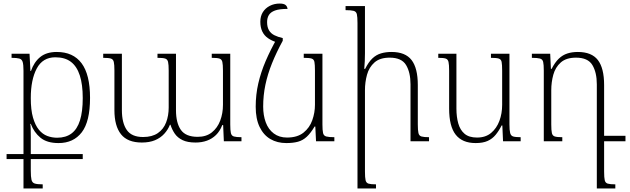

<svg xmlns="http://www.w3.org/2000/svg" viewBox="-20 -794 3540 1079"><path d="M299 -502Q391 -502 438.5 -438.5Q486 -375 486 -244Q486 -111 439.5 -50.5Q393 10 309 10Q244 10 207.5 -20Q171 -50 153 -98H150Q152 -88 152.5 -69Q153 -50 153 -24Q153 2 153 33V165Q153 200 157 216.5Q161 233 175.5 237.5Q190 242 220 242V265H112V-397Q112 -430 107.5 -445.5Q103 -461 88.5 -465Q74 -469 45 -469V-492H146L151 -395H154Q171 -445 206 -473.5Q241 -502 299 -502ZM301 -20Q350 -20 382 -44Q414 -68 429.5 -117.5Q445 -167 445 -243Q445 -319 428.5 -370Q412 -421 378.5 -446.5Q345 -472 291 -472Q220 -472 186.5 -409Q153 -346 153 -243Q153 -176 165.5 -133Q178 -90 198.5 -65Q219 -40 245.5 -30Q272 -20 301 -20ZM17 100V72H445V100Z M1170 -492H1274V-94Q1274 -62 1277.5 -46.5Q1281 -31 1294.5 -27Q1308 -23 1337 -23V0H1238L1234 -91H1229Q1216 -57 1194 -35.5Q1172 -14 1143 -3.5Q1114 7 1079 7Q1034 7 1006 -6.5Q978 -20 962.5 -42.5Q947 -65 938 -93H935Q924 -65 903 -42Q882 -19 851 -6Q820 7 777 7Q697 7 660 -39.5Q623 -86 623 -175V-398Q623 -431 619.5 -446Q616 -461 603 -465Q590 -469 560 -469V-492H665V-175Q665 -103 692.5 -63.5Q720 -24 784 -24Q835 -24 867 -46Q899 -68 913.5 -106Q928 -144 928 -190V-397Q928 -431 924.5 -446Q921 -461 908 -465Q895 -469 865 -469V-492H969V-175Q969 -103 996.5 -64Q1024 -25 1091 -25Q1139 -25 1170.5 -50Q1202 -75 1217.5 -116Q1233 -157 1233 -205V-397Q1233 -431 1229.5 -446Q1226 -461 1213 -465Q1200 -469 1170 -469Z M1589 10Q1538 10 1499.5 -12.5Q1461 -35 1439 -80.5Q1417 -126 1417 -194Q1417 -262 1431.5 -325Q1446 -388 1473 -451Q1500 -514 1537 -579L1569 -565Q1533 -499 1508.5 -438Q1484 -377 1471.5 -317.5Q1459 -258 1459 -195Q1459 -146 1473.5 -106.5Q1488 -67 1518.5 -44Q1549 -21 1593 -21Q1651 -21 1685.5 -48.5Q1720 -76 1735 -118.5Q1750 -161 1750 -205V-397Q1750 -431 1747 -446Q1744 -461 1731 -465Q1718 -469 1687 -469V-492H1792V-95Q1792 -62 1795.5 -46.5Q1799 -31 1813.5 -27Q1828 -23 1859 -23V0H1756L1752 -83H1748Q1726 -46 1704 -25.5Q1682 -5 1654.5 2.5Q1627 10 1589 10ZM1569 -580V-565L1535 -556Q1507 -565 1486 -579.5Q1465 -594 1454 -617Q1443 -640 1443 -672Q1443 -703 1457 -725.5Q1471 -748 1496 -761Q1521 -774 1552 -774Q1574 -774 1584 -766.5Q1594 -759 1596 -744Q1550 -744 1525.5 -735Q1501 -726 1491 -709.5Q1481 -693 1481 -670Q1481 -642 1491.5 -624Q1502 -606 1522 -596Q1542 -586 1569 -580Z M2391 -23V0H2287V-320Q2287 -387 2262 -428.5Q2237 -470 2170 -470Q2115 -470 2084.5 -443Q2054 -416 2042.5 -374Q2031 -332 2031 -287V170Q2031 204 2034.5 219Q2038 234 2051 238Q2064 242 2093 242V265H1989V-665Q1989 -699 1985.5 -714Q1982 -729 1967.5 -733Q1953 -737 1922 -737V-760H2031V-495Q2031 -472 2030 -450.5Q2029 -429 2027 -407H2032Q2051 -445 2072.5 -465.5Q2094 -486 2121 -494Q2148 -502 2180 -502Q2258 -502 2293 -456.5Q2328 -411 2328 -316V-95Q2328 -62 2331.5 -46.5Q2335 -31 2348.5 -27Q2362 -23 2391 -23Z M2653 10Q2578 10 2541 -37Q2504 -84 2504 -184V-397Q2504 -431 2500.5 -446Q2497 -461 2484.5 -465Q2472 -469 2443 -469V-492H2545V-184Q2545 -137 2555.5 -100Q2566 -63 2591 -42Q2616 -21 2661 -21Q2709 -21 2740 -47Q2771 -73 2786.5 -114.5Q2802 -156 2802 -205V-397Q2802 -431 2799 -446Q2796 -461 2782.5 -465Q2769 -469 2739 -469V-492H2843V-95Q2843 -62 2847 -46.5Q2851 -31 2864 -27Q2877 -23 2906 -23V0H2807L2803 -89H2799Q2784 -59 2765.5 -36.5Q2747 -14 2720.5 -2Q2694 10 2653 10Z M3375 170Q3375 204 3378.5 219Q3382 234 3395.5 238Q3409 242 3438 242V265H3334V-320Q3334 -387 3309 -428.5Q3284 -470 3217 -470Q3162 -470 3131.5 -443Q3101 -416 3089.5 -374Q3078 -332 3078 -287V-95Q3078 -61 3081.5 -46Q3085 -31 3098 -27Q3111 -23 3140 -23V0H3036V-397Q3036 -431 3032.5 -446Q3029 -461 3014.5 -465Q3000 -469 2969 -469V-492H3072L3076 -407H3080Q3099 -444 3120.5 -464.5Q3142 -485 3168.5 -493.5Q3195 -502 3227 -502Q3305 -502 3340 -456.5Q3375 -411 3375 -316ZM3371 0V-31H3495V0Z"/></svg>

Font: Noto Serif Armenian ExtraLight
Style: Regular
Weight: 250
Version: Version 2.007